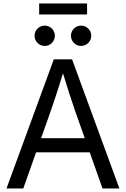

<svg xmlns="http://www.w3.org/2000/svg" viewBox="-20 -1062 709 1082"><path d="M16.6 0 283.2 -727.5H386.2L652.8 0H557.6L403.8 -435.5Q389.2 -477.5 370.4 -535.2Q351.6 -592.8 323.7 -684.6H345.7Q317.9 -592.3 298.8 -534.2Q279.8 -476.1 265.6 -435.5L111.3 0ZM152.8 -203.6V-283.2H516.6V-203.6ZM437 -803.2Q413.1 -803.2 396.5 -820.1Q379.9 -836.9 379.9 -860.8Q379.9 -884.3 396.7 -900.9Q413.6 -917.5 437 -917.5Q460.4 -917.5 477.3 -900.9Q494.1 -884.3 494.1 -860.8Q494.1 -836.9 477.3 -820.1Q460.4 -803.2 437 -803.2ZM232.4 -803.2Q208.5 -803.2 191.7 -820.1Q174.8 -836.9 174.8 -860.8Q174.8 -884.3 191.7 -900.9Q208.5 -917.5 232.4 -917.5Q255.9 -917.5 272.5 -900.9Q289.1 -884.3 289.1 -860.8Q289.1 -836.9 272.5 -820.1Q255.9 -803.2 232.4 -803.2ZM470.7 -1042.5V-980.5H200.7V-1042.5Z"/></svg>

Font: Inter 24pt
Style: Regular
Weight: 400
Designer: Rasmus Andersson
Foundry: rsms
Version: Version 4.001;git-66647c0bb